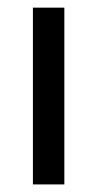

<svg xmlns="http://www.w3.org/2000/svg" viewBox="-20 -487 256 507"><path d="M66.9 0V-466.8H149.9V0Z"/></svg>

Font: Resagokr
Style: Regular
Weight: 500
Designer: gluk
Foundry: gluk
Version: Version 0.95